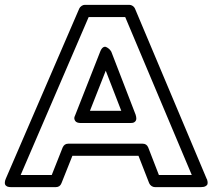

<svg xmlns="http://www.w3.org/2000/svg" viewBox="-84 -745 874 790"><path d="M-60.1 -9.8 242.2 -710Q245.1 -716.3 251.7 -720.7Q258.3 -725.1 265.1 -725.1H448.2Q455.6 -725.1 462.2 -720.5Q468.8 -715.8 471.2 -710L766.1 -9.8Q767.1 -8.3 768.1 -6.1Q769 -3.9 770 2.2Q771 8.3 769.5 12.9Q768.1 17.6 761.5 21.2Q754.9 24.9 743.2 24.9H553.2Q545.9 24.9 539.3 20.3Q532.7 15.6 529.8 8.8L485.8 -104H213.9L168.9 8.8Q162.6 24.9 146 24.9H-37.1Q-38.1 24.9 -39.3 24.9Q-40.5 24.9 -44.4 24.7Q-48.3 24.4 -51.5 23.4Q-54.7 22.5 -58.1 20Q-61.5 17.6 -63 14.2Q-64.5 10.7 -64 4.4Q-63.5 -2 -60.1 -9.8ZM1 -24.9H128.9L173.8 -138.2Q180.7 -153.8 196.8 -153.8H502.9Q519.5 -153.8 525.9 -138.2L569.8 -24.9H705.1L431.2 -674.8H280.8ZM226.1 -272.9 328.1 -532.2Q333 -544.9 339.6 -549.6Q346.2 -554.2 352.1 -551.8Q357.9 -549.3 363 -545.2Q368.2 -541 371.1 -536.6L374 -532.2L474.1 -272.9Q479.5 -255.4 474.4 -247.8Q469.2 -240.2 460 -239.3L451.2 -238.8H249Q231.4 -238.8 225.6 -247.3Q219.7 -255.9 222.7 -264.6ZM286.1 -289.1H415L351.1 -454.1Z"/></svg>

Font: Trueno Bold Outline
Style: Regular
Weight: 700
Width: 6
Designer: Julieta Ulanovsky
Foundry: Julieta Ulanovsky
Version: Version 3.001b | FøM Fix